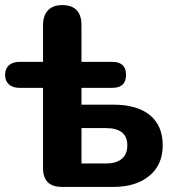

<svg xmlns="http://www.w3.org/2000/svg" viewBox="-21 -734 686 754"><path d="M424 0H222Q148 0 148 -74V-389H55Q29 -389 14 -402.5Q-1 -416 -1 -440Q-1 -464 14 -477.5Q29 -491 55 -491H148V-635Q148 -673 167.5 -693.5Q187 -714 223 -714Q299 -714 299 -635V-491H420Q474 -491 474 -440Q474 -389 420 -389H299V-323H424Q517 -323 567.5 -282Q618 -241 618 -163Q618 -87 565.5 -43.5Q513 0 424 0ZM299 -231V-92H395Q435 -92 457 -110Q479 -128 479 -163Q479 -231 395 -231Z"/></svg>

Font: Nunito ExtraBold
Style: Regular
Weight: 800
Designer: Vernon Adams
Foundry: Vernon Adams
Version: Version 3.602